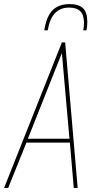

<svg xmlns="http://www.w3.org/2000/svg" viewBox="-45 -917 462 937"><path d="M-25 0 257 -710H273L334 0H315L296 -221H84L-5 0ZM91 -240H294L257 -658ZM295 -897Q339 -897 360 -877Q381 -857 381 -811Q381 -785 377 -769H361Q365 -784 365 -807Q364 -846 346 -863Q328 -880 292 -880Q206 -880 188 -769H171Q182 -838 212 -867.5Q242 -897 295 -897Z"/></svg>

Font: Georama SemiCondensed Thin
Style: Italic
Weight: 100
Width: 4
Italic angle: -9°
Designer: Jean-Baptiste Levee
Foundry: Production Type
Version: Version 1.000